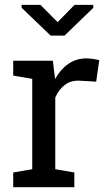

<svg xmlns="http://www.w3.org/2000/svg" viewBox="-20 -782 457 802"><path d="M35.2 0V-61.5L114.7 -75.2V-452.6L35.2 -466.3V-528.3H200.7L209 -460.9L210 -451.7Q232.4 -492.2 265.4 -515.1Q298.3 -538.1 340.8 -538.1Q356 -538.1 371.8 -535.4Q387.7 -532.7 394.5 -530.3L381.8 -440.9L314.9 -444.8Q276.9 -447.3 251 -427.5Q225.1 -407.7 210.9 -374.5V-75.2L290.5 -61.5V0ZM369.6 -761.8V-749.1L249.5 -633.3H191.4L70.3 -749.6V-761.8H148.9L220.7 -689.5L291.5 -761.8Z"/></svg>

Font: Roboto Slab LO
Style: Regular
Weight: 400
Designer: Google
Version: Version 2.000